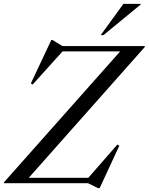

<svg xmlns="http://www.w3.org/2000/svg" viewBox="-46 -955 776 1001"><path d="M709.5 -715 708 -709 104 -28H414.5L566 -201.5L576 -195L473.5 26H465.5L412.5 0H-26L-24.5 -5.5L580.5 -687H280L124 -514L115 -520.5L221.5 -746.5H227.5L279.5 -715ZM479 -772 597.5 -935H688L687 -931L493.5 -772Z"/></svg>

Font: Newsreader 72pt
Style: Italic
Weight: 400
Italic angle: -17°
Designer: Hugues Gentile
Foundry: Production Type
Version: Version 1.003; ttfautohint (v1.8.3)